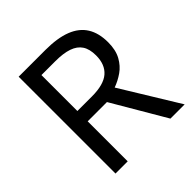

<svg xmlns="http://www.w3.org/2000/svg" viewBox="-190 -858 1001 1001"><g transform="rotate(-45 311.0 -357.0)"><path d="M294 -714Q383 -714 440.5 -691.5Q498 -669 526 -624Q554 -579 554 -511Q554 -454 533 -416Q512 -378 479.5 -355.5Q447 -333 411 -320L607 0H502L329 -295H187V0H97V-714ZM289 -636H187V-371H294Q381 -371 421 -405.5Q461 -440 461 -507Q461 -554 442.5 -582Q424 -610 386 -623Q348 -636 289 -636Z"/></g></svg>

Font: Noto Sans Malayalam
Style: Regular
Weight: 400
Designer: Jelle Bosma - Monotype Design Team
Foundry: Monotype Imaging Inc.
Version: Version 2.103